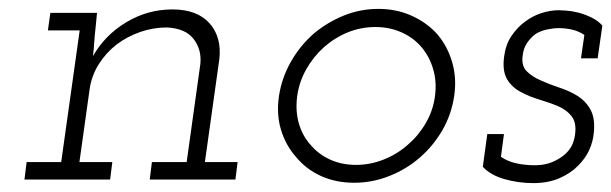

<svg xmlns="http://www.w3.org/2000/svg" viewBox="-20 -404 1375 432"><path d="M321.8 -39.4 316.9 0H509.7L514.6 -39.4H441L473.5 -270.8Q479.1 -320.8 451.3 -351.8Q423.4 -382.8 368 -382.8Q312.2 -382.8 264.2 -354Q216.2 -325.2 189.2 -277.8Q191.2 -295.1 192 -308.5Q192.8 -321.9 194.8 -339.2L198.3 -375H93.3L87.8 -335.6H159.3L117.7 -39.4H39.9L35 0H227.8L232.7 -39.4H158.7L181.9 -205.1Q186.5 -234.8 202.6 -260.1Q218.7 -285.5 242.4 -303.9Q266 -321.7 295.3 -332Q324.6 -342.2 355.4 -342.2Q397.1 -340.2 415.5 -316.4Q434 -292.7 430.8 -260.2L400 -39.4Z M607.7 -188Q601.6 -147 612.3 -111.8Q623 -76.6 646.4 -50.4Q668.8 -23.2 702.2 -8Q735.6 7.2 777.1 7.2Q817.6 7.2 856 -8Q894.5 -23.2 925.5 -50.2Q955.5 -76.6 975.7 -111.7Q995.9 -146.9 1001.9 -188Q1007.9 -228 997.4 -264Q986.9 -300 963.9 -327Q940.7 -353 906.4 -368.5Q872.1 -384 831.5 -384Q789.9 -384 752.4 -368.5Q714.8 -353 684.4 -327Q654.1 -300 633.9 -264Q613.7 -228 607.7 -188ZM648.7 -187.7Q653 -219.5 668.9 -247.8Q684.8 -276.2 708.8 -297.7Q732.9 -319.1 762.5 -331.2Q792.1 -343.2 824.8 -343.2Q856.6 -343.2 883.6 -331.1Q910.6 -319.1 928.7 -297.6Q946.7 -276.1 954.8 -247.8Q963 -219.5 958.7 -187.7Q954.4 -155.1 938.1 -127.2Q921.9 -99.2 897.9 -78.6Q873.9 -57.1 843.4 -45.1Q812.9 -33 781.2 -33Q748.6 -33 722.4 -45.1Q696.3 -57.1 678.3 -78.6Q660 -99.2 652.2 -127.2Q644.4 -155.1 648.7 -187.7Z M1066.3 -28.7Q1083.9 -9.8 1115.3 -0.9Q1146.8 8 1179.6 8Q1213.5 8 1239 -3.2Q1264.4 -14.3 1281 -31.5Q1297.4 -48.1 1305.7 -66.3Q1314 -84.4 1316 -104.5Q1319.4 -136.7 1309.3 -156Q1299.2 -175.3 1280.5 -187.5Q1261.9 -199.3 1239.1 -206.7Q1216.3 -214.2 1196.9 -223Q1177.5 -231.3 1165.2 -243.6Q1152.9 -256 1155.9 -278.3Q1157.7 -295.3 1165.8 -307.2Q1173.9 -319.2 1184.7 -327.3Q1195.6 -334.3 1210.3 -337.5Q1225 -340.7 1236.8 -340.7Q1252.3 -340.7 1267 -337.4Q1281.7 -334.1 1294.8 -325.4L1287.2 -272.7H1324.7L1335.3 -346.3Q1326.3 -357 1311.2 -364.4Q1296.2 -371.8 1281.2 -375.6Q1266 -379.4 1253.5 -380.2Q1241 -381 1237.1 -381Q1218.9 -381 1198.7 -374.7Q1178.6 -368.3 1161 -355Q1143.4 -342 1130.6 -322.8Q1117.7 -303.6 1114.3 -276.9Q1109.9 -244.3 1121 -225.7Q1132.2 -207.2 1151.2 -197.4Q1170.7 -186.6 1193.9 -179.8Q1217.1 -173 1236.2 -164.8Q1255.6 -156.3 1266.4 -142.1Q1277.3 -127.8 1274 -102.3Q1271.8 -84.4 1263.9 -71.7Q1255.9 -59 1242.7 -50.3Q1229.2 -41.1 1215.1 -36.7Q1201 -32.2 1183 -32.2Q1161.2 -32.2 1141.8 -36.5Q1122.3 -40.7 1107.1 -51.2L1113.9 -102.3H1076.4Z"/></svg>

Font: Josefin Slab Thin
Style: Italic
Weight: 100
Italic angle: -12°
Designer: Santiago Orozco
Foundry: Typemade
Version: Version 2.000